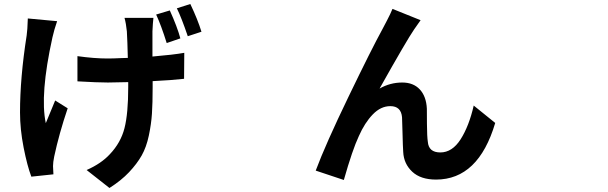

<svg xmlns="http://www.w3.org/2000/svg" viewBox="-20 -853 3040 960"><path d="M881.8 -661.1 813.5 -637.7Q786.1 -725.6 760.7 -780.3L829.1 -800.8Q866.2 -718.8 881.8 -661.1ZM119.1 -760.7 265.6 -747.1Q251 -705.1 242.2 -666Q178.7 -378.9 209 -237.3Q242.2 -318.4 255.9 -350.6L318.4 -311.5Q275.4 -184.6 251 -70.3Q245.1 -41 245.1 -22.5Q245.1 -8.8 247.1 18.6L136.7 30.3Q116.2 -23.4 98.1 -115.2Q80.1 -207 80.1 -291Q80.1 -463.9 113.3 -675.8Q117.2 -700.2 119.1 -760.7ZM602.5 -763.7H747.1Q744.1 -738.3 742.2 -696.3V-570.3Q846.7 -579.1 901.4 -588.9L900.4 -459Q840.8 -452.1 743.2 -447.3V-416Q743.2 -336.9 739.7 -284.7Q736.3 -232.4 724.1 -174.8Q711.9 -117.2 688.5 -75.7Q665 -34.2 625.5 7.8Q585.9 49.8 527.3 86.9L413.1 -2.9Q486.3 -35.2 529.3 -82Q584 -139.6 602.5 -212.4Q621.1 -285.2 621.1 -417V-442.4Q552.7 -440.4 519.5 -440.4Q466.8 -440.4 367.2 -446.3V-572.3Q451.2 -560.5 517.6 -560.5Q532.2 -560.5 548.8 -561Q565.4 -561.5 585.9 -562.5Q606.4 -563.5 619.1 -563.5Q617.2 -647.5 614.3 -696.3Q610.4 -735.4 602.5 -763.7ZM864.3 -811.5 931.6 -833Q968.8 -754.9 987.3 -694.3L918.9 -671.9Q887.7 -763.7 864.3 -811.5Z M2083 -752Q2079.1 -747.1 2050.8 -706.1Q2013.7 -652.3 1877.9 -410.2Q1930.7 -440.4 1991.2 -440.4Q2046.9 -440.4 2079.1 -405.8Q2111.3 -371.1 2114.3 -309.6Q2114.3 -300.8 2114.7 -234.9Q2115.2 -168.9 2119.1 -144.5Q2123 -90.8 2181.6 -90.8Q2241.2 -90.8 2283.2 -156.7Q2325.2 -222.7 2348.6 -325.2L2456.1 -238.3Q2372.1 44.9 2160.2 44.9Q2083 44.9 2041 5.4Q1999 -34.2 1996.1 -92.8Q1994.1 -121.1 1992.7 -184.6Q1991.2 -248 1990.2 -266.6Q1985.4 -322.3 1931.6 -322.3Q1883.8 -322.3 1843.8 -280.8Q1803.7 -239.3 1774.4 -172.9Q1742.2 -104.5 1699.2 46.9L1558.6 0Q1607.4 -130.9 1722.7 -369.6Q1837.9 -608.4 1892.6 -708Q1896.5 -715.8 1914.6 -750Q1932.6 -784.2 1942.4 -808.6Z"/></svg>

Font: Bpmf Zihi Sans Bold
Style: Bold
Weight: 700
Foundry: But Ko
Version: Version 1.320